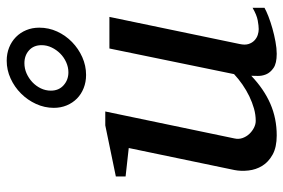

<svg xmlns="http://www.w3.org/2000/svg" viewBox="-155 -670 837 567"><g transform="rotate(-90 263.5 -386.5)"><path d="M523.9 -23.9Q514.6 -18.6 498.3 -12.2Q481.9 -5.9 462.9 -0.5Q443.8 4.9 424.1 8.5Q404.3 12.2 388.2 12.2Q359.9 12.2 346.2 2.7Q332.5 -6.8 327.4 -19.3Q322.3 -31.7 322.8 -44.4Q323.2 -57.1 323.2 -63Q283.7 -25.4 240.5 -6.6Q197.3 12.2 147 12.2Q112.3 12.2 90.3 0Q68.4 -12.2 57.1 -30.8Q45.9 -49.3 43.5 -71.3Q41 -93.3 44.9 -112.8L109.9 -424.8L25.9 -434.1V-462.9L176.8 -494.1H217.8L138.2 -112.8Q135.3 -100.1 139.4 -88.6Q143.6 -77.1 151.6 -68.6Q159.7 -60.1 169.9 -54.9Q180.2 -49.8 189.9 -49.8Q208 -49.8 226.3 -54.9Q244.6 -60.1 262.7 -68.8Q280.8 -77.6 297.4 -89.1Q314 -100.6 328.1 -113.8L403.8 -481.9H497.1L417 -97.2Q413.6 -81.5 417 -71Q420.4 -60.5 427.5 -53.7Q434.6 -46.9 443.6 -43.9Q452.6 -41 460.9 -41Q470.7 -41 486.8 -43.9Q502.9 -46.9 523.9 -59.1ZM413.6 -682.1Q413.6 -705.6 398.4 -719.2Q383.3 -732.9 360.4 -732.9Q344.7 -732.9 330.3 -726.6Q315.9 -720.2 304.4 -709.5Q293 -698.7 286.1 -684.6Q279.3 -670.4 279.3 -654.8Q279.3 -631.3 295.2 -617.2Q311 -603 333.5 -603Q348.6 -603 363.3 -609.6Q377.9 -616.2 388.9 -627.2Q399.9 -638.2 406.7 -652.3Q413.6 -666.5 413.6 -682.1ZM325.7 -550.8Q304.7 -550.8 286.9 -557.9Q269 -564.9 256.1 -577.6Q243.2 -590.3 235.8 -607.9Q228.5 -625.5 228.5 -646Q228.5 -673.3 240 -698.5Q251.5 -723.6 270.8 -742.9Q290 -762.2 315.2 -773.7Q340.3 -785.2 367.7 -785.2Q388.7 -785.2 406.5 -778.1Q424.3 -771 437.5 -758.1Q450.7 -745.1 458 -727.5Q465.3 -710 465.3 -689Q465.3 -661.1 453.9 -636.2Q442.4 -611.3 422.9 -592.3Q403.3 -573.2 378.2 -562Q353 -550.8 325.7 -550.8Z"/></g></svg>

Font: Charis SIL Afr
Style: Italic
Weight: 400
Italic angle: -11°
Foundry: SIL International
Version: Version 5.000